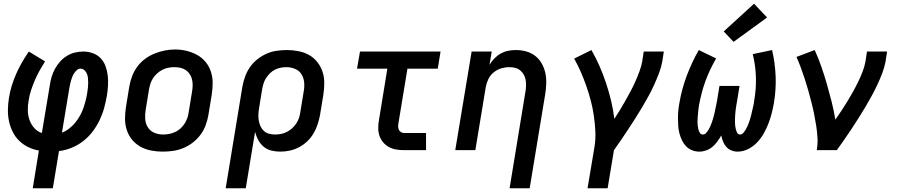

<svg xmlns="http://www.w3.org/2000/svg" viewBox="-20 -807 4840 1032"><path d="M156 205 189 2Q159 -3 131.5 -16.5Q104 -30 83 -50.5Q62 -71 48.5 -98Q35 -125 28.5 -155Q22 -185 22.5 -217Q23 -249 28 -280Q33 -313 43 -345.5Q53 -378 66.5 -409Q80 -440 97.5 -470.5Q115 -501 135 -530L222 -477Q207 -453 192.5 -427Q178 -401 167 -375Q156 -349 147 -322Q138 -295 134 -267Q129 -241 129.5 -214Q130 -187 138.5 -162.5Q147 -138 164 -119Q181 -100 205 -92L248 -350Q251 -372 257.5 -394Q264 -416 275.5 -437Q287 -458 303 -476Q319 -494 339.5 -506.5Q360 -519 382.5 -524.5Q405 -530 428 -530Q454 -530 479 -521Q504 -512 521 -494Q538 -476 547 -452Q556 -428 559 -402Q562 -376 560.5 -348.5Q559 -321 555 -295Q549 -261 540 -227.5Q531 -194 515.5 -161.5Q500 -129 478 -100Q456 -71 427 -48.5Q398 -26 364.5 -12.5Q331 1 297 5L264 205ZM313 -94Q334 -102 352.5 -116.5Q371 -131 385 -148.5Q399 -166 410 -185.5Q421 -205 428 -225.5Q435 -246 440.5 -267Q446 -288 449 -309Q451 -322 452.5 -335Q454 -348 454 -360.5Q454 -373 453 -385.5Q452 -398 447.5 -409.5Q443 -421 434 -429.5Q425 -438 412 -438Q402 -438 393.5 -430.5Q385 -423 379 -414Q373 -405 369 -395Q365 -385 362 -375Q359 -365 357 -355Q355 -345 353 -335Z M854 8Q823 8 792 2Q761 -4 735 -18.5Q709 -33 690 -56Q671 -79 661.5 -108Q652 -137 652 -168.5Q652 -200 657 -232L675 -342Q680 -370 690 -397Q700 -424 717.5 -448Q735 -472 759 -490Q783 -508 810.5 -519Q838 -530 865.5 -535.5Q893 -541 921 -541Q953 -541 983.5 -533.5Q1014 -526 1040 -511.5Q1066 -497 1085 -474Q1104 -451 1113.5 -422Q1123 -393 1123 -361.5Q1123 -330 1118 -298L1100 -188Q1095 -160 1085 -133Q1075 -106 1057.5 -82.5Q1040 -59 1016 -40.5Q992 -22 965 -11Q938 0 910 4Q882 8 854 8ZM856 -84Q873 -84 889 -87Q905 -90 920.5 -97Q936 -104 949 -115.5Q962 -127 971.5 -141.5Q981 -156 986.5 -171.5Q992 -187 994 -203L1012 -313Q1015 -330 1015.5 -346.5Q1016 -363 1012.5 -378.5Q1009 -394 1000.5 -407.5Q992 -421 979 -430Q966 -439 950 -442.5Q934 -446 917 -446Q901 -446 885 -443Q869 -440 854 -432.5Q839 -425 826 -413.5Q813 -402 803.5 -388Q794 -374 789 -358.5Q784 -343 781 -327L763 -217Q759 -192 760.5 -167.5Q762 -143 774.5 -123Q787 -103 809 -93.5Q831 -84 856 -84Z M1193 205 1283 -342Q1288 -369 1297.5 -395.5Q1307 -422 1323.5 -446Q1340 -470 1363.5 -488.5Q1387 -507 1413 -518.5Q1439 -530 1467 -534Q1495 -538 1522 -538Q1553 -538 1584 -532Q1615 -526 1641 -511.5Q1667 -497 1685.5 -473.5Q1704 -450 1713.5 -421.5Q1723 -393 1723 -361.5Q1723 -330 1718 -298L1700 -188Q1695 -163 1687 -138Q1679 -113 1665 -89.5Q1651 -66 1631 -47Q1611 -28 1587 -15.5Q1563 -3 1537.5 2.5Q1512 8 1486 8Q1461 8 1437.5 2Q1414 -4 1396.5 -19Q1379 -34 1368 -54.5Q1357 -75 1351 -98L1301 205ZM1458 -84Q1474 -84 1490 -87Q1506 -90 1521 -97.5Q1536 -105 1549 -116.5Q1562 -128 1571.5 -142Q1581 -156 1586.5 -171.5Q1592 -187 1594 -203L1612 -313Q1617 -338 1615 -362.5Q1613 -387 1601 -407Q1589 -427 1566.5 -436.5Q1544 -446 1520 -446Q1504 -446 1488.5 -443Q1473 -440 1458 -432.5Q1443 -425 1431 -413Q1419 -401 1410 -387Q1401 -373 1396.5 -358Q1392 -343 1389 -327L1373 -229Q1370 -212 1369 -195Q1368 -178 1370.5 -161.5Q1373 -145 1379.5 -130Q1386 -115 1397.5 -104Q1409 -93 1425 -88.5Q1441 -84 1458 -84Z M2152 0Q2130 0 2109 -3.5Q2088 -7 2070 -17Q2052 -27 2039 -42.5Q2026 -58 2019.5 -77.5Q2013 -97 2013 -119Q2013 -141 2017 -162L2062 -438H1899L1915 -530H2348L2333 -438H2170L2122 -147Q2120 -138 2120 -128.5Q2120 -119 2123.5 -110.5Q2127 -102 2135 -97Q2143 -92 2152 -92H2270V0Z M2719 205 2804 -313Q2807 -329 2807.5 -345.5Q2808 -362 2805.5 -377Q2803 -392 2795.5 -405.5Q2788 -419 2776.5 -428.5Q2765 -438 2749.5 -442Q2734 -446 2718 -446Q2696 -446 2674 -439.5Q2652 -433 2633.5 -418Q2615 -403 2605 -382Q2595 -361 2591 -339L2535 0H2427L2515 -530H2623L2611 -459Q2622 -477 2637.5 -493Q2653 -509 2672 -519.5Q2691 -530 2711.5 -534Q2732 -538 2752 -538Q2781 -538 2808.5 -530.5Q2836 -523 2857.5 -506Q2879 -489 2892.5 -464.5Q2906 -440 2911.5 -413Q2917 -386 2916 -356.5Q2915 -327 2910 -298L2827 205Z M3138 205 3175 -15Q3182 -58 3180 -100.5Q3178 -143 3172 -184.5Q3166 -226 3155.5 -266Q3145 -306 3131.5 -344.5Q3118 -383 3102 -420Q3086 -457 3066 -492L3159 -538Q3183 -496 3202.5 -451.5Q3222 -407 3237.5 -360.5Q3253 -314 3264.5 -266Q3276 -218 3282 -168Q3298 -192 3313 -217Q3328 -242 3342.5 -267.5Q3357 -293 3370.5 -318.5Q3384 -344 3395.5 -370Q3407 -396 3417 -423Q3427 -450 3432 -477L3440 -530H3548L3540 -477Q3534 -445 3522 -413.5Q3510 -382 3496 -351Q3482 -320 3465.5 -290Q3449 -260 3431.5 -230.5Q3414 -201 3395.5 -172Q3377 -143 3358 -114Q3339 -85 3319.5 -56.5Q3300 -28 3280 0L3246 205Z M3739 8Q3718 8 3699.5 0.5Q3681 -7 3667.5 -21Q3654 -35 3645.5 -53Q3637 -71 3632 -90Q3627 -109 3625.5 -129.5Q3624 -150 3624 -171Q3624 -192 3626 -213Q3628 -234 3632 -255Q3638 -291 3648 -328Q3658 -365 3671.5 -400.5Q3685 -436 3701 -470.5Q3717 -505 3736 -538L3829 -493Q3812 -463 3797.5 -432.5Q3783 -402 3771.5 -370.5Q3760 -339 3751.5 -306Q3743 -273 3737 -241Q3735 -230 3734 -219Q3733 -208 3732 -197.5Q3731 -187 3730 -176Q3729 -165 3729 -154.5Q3729 -144 3730 -133.5Q3731 -123 3733.5 -113Q3736 -103 3741.5 -93.5Q3747 -84 3758 -84Q3768 -84 3775.5 -92.5Q3783 -101 3788.5 -110Q3794 -119 3798 -128.5Q3802 -138 3805.5 -147.5Q3809 -157 3812 -167Q3815 -177 3817.5 -186.5Q3820 -196 3822 -206Q3824 -216 3826 -225.5Q3828 -235 3830 -245Q3832 -255 3834 -265L3847 -345H3955L3942 -265Q3940 -255 3938.5 -245.5Q3937 -236 3935.5 -226Q3934 -216 3933 -206Q3932 -196 3931.5 -186.5Q3931 -177 3930.5 -167Q3930 -157 3930.5 -147.5Q3931 -138 3932 -128.5Q3933 -119 3935.5 -110Q3938 -101 3943 -92.5Q3948 -84 3958 -84Q3968 -84 3975.5 -93Q3983 -102 3988.5 -111Q3994 -120 3998 -129.5Q4002 -139 4005.5 -148.5Q4009 -158 4012 -168Q4015 -178 4017.5 -188Q4020 -198 4022 -207.5Q4024 -217 4026.5 -227Q4029 -237 4031 -247Q4033 -257 4034 -267Q4045 -331 4043 -393.5Q4041 -456 4026 -516L4130 -538Q4146 -469 4149 -398Q4152 -327 4140 -255Q4135 -226 4128 -198.5Q4121 -171 4110.5 -143.5Q4100 -116 4085 -89.5Q4070 -63 4049 -41Q4028 -19 4000.5 -5.5Q3973 8 3945 8Q3927 8 3911 1.5Q3895 -5 3884 -17.5Q3873 -30 3866.5 -46Q3860 -62 3857 -79Q3847 -62 3835.5 -46Q3824 -30 3809 -17.5Q3794 -5 3775.5 1.5Q3757 8 3739 8ZM3923 -582 3870 -638 4033 -787 4103 -713Z M4370 0Q4376 -33 4374 -66.5Q4372 -100 4367 -132Q4362 -164 4355.5 -196Q4349 -228 4341 -259Q4333 -290 4324.5 -320.5Q4316 -351 4306 -381.5Q4296 -412 4285 -442Q4274 -472 4261 -501L4359 -538Q4379 -494 4395 -448Q4411 -402 4424.5 -355Q4438 -308 4450 -260.5Q4462 -213 4470 -164Q4487 -188 4503.5 -213Q4520 -238 4535.5 -263.5Q4551 -289 4565.5 -315Q4580 -341 4593 -368Q4606 -395 4616.5 -422Q4627 -449 4632 -477L4640 -530H4748L4740 -477Q4734 -445 4722 -413.5Q4710 -382 4695.5 -351Q4681 -320 4664.5 -290Q4648 -260 4630.5 -230.5Q4613 -201 4594.5 -172Q4576 -143 4557 -114Q4538 -85 4518 -56.5Q4498 -28 4478 0Z"/></svg>

Font: Iosevka Curly SmBdExObl
Style: Regular
Weight: 600
Width: 7
Italic angle: -9°
Monospace: yes
Designer: Belleve Invis
Foundry: Belleve Invis
Version: Version 11.1.0; ttfautohint (v1.8.3)